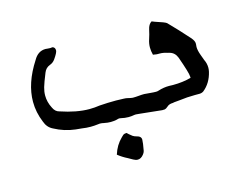

<svg xmlns="http://www.w3.org/2000/svg" viewBox="-79 -485 1009 787"><g transform="rotate(-15 425.0 -92.0)"><path d="M576.2 5.9 565.4 6.3Q561 6.3 473.1 -3.4L456.5 -4.9L448.7 -4.4Q437 -2 425.3 -2Q409.2 -2 393.1 -5.9L387.2 -6.8Q381.3 -6.8 375.5 -4.4Q362.3 -1.5 349.1 -1.5Q335.9 -1.5 322.8 -4.4H321.8Q313 -6.8 304.2 -6.8L295.4 -5.9Q279.8 -3.9 264.6 -3.9Q246.1 -3.9 228 -6.8L202.1 -9.3Q155.3 -14.6 112.8 -37.6Q89.8 -48.8 80.6 -75.2Q62.5 -118.7 62.5 -163.6Q62.5 -242.2 117.2 -326.7Q135.7 -359.9 168 -359.9Q171.9 -359.9 176.5 -359.1Q181.2 -358.4 188 -358.4Q192.4 -359.4 197.3 -359.4Q208.5 -356.4 208.5 -343.3Q208.5 -334 191.4 -309.6Q182.6 -296.9 168.5 -292Q150.4 -285.2 143.1 -266.6Q127.4 -228 122.3 -210.2Q117.2 -192.4 117.2 -175.8Q117.2 -147.9 130.9 -121.6Q139.6 -102.1 156.7 -98.1Q224.6 -75.2 278.3 -75.2Q300.3 -75.2 322.8 -78.6Q357.4 -81.1 392.1 -81.1Q400.9 -81.1 408.9 -80.6Q417 -80.1 425.8 -80.1Q434.6 -80.1 443.6 -77.6Q452.6 -75.2 461.9 -74.2Q474.6 -74.2 486.8 -75.4Q499 -76.7 510.7 -76.7Q524.4 -75.7 537.1 -74.5Q549.8 -73.2 561 -73.2Q566.9 -73.2 572.3 -75.2Q594.7 -82.5 618.2 -82.5L634.3 -82Q677.2 -82 711.9 -91.8L711.4 -98.6Q711.4 -112.3 686 -184.1Q677.2 -207 655.8 -212.9Q650.4 -213.9 646.5 -215.3Q630.9 -220.7 614.7 -220.7H606.4Q601.1 -220.7 594.2 -222.2L587.4 -223.1Q583 -239.7 583 -254.9Q583 -272 588.9 -289.1Q594.7 -306.2 599.1 -326.9Q603.5 -347.7 616.7 -356.4Q622.6 -355 627.4 -352.5Q671.9 -338.4 677.2 -333Q713.9 -295.9 757.3 -247.1Q769 -232.9 769 -223.1V-218.8L768.1 -207.5Q768.1 -192.9 775.9 -171.9L784.7 -147.9Q793 -131.3 793 -113.3Q793 -105 791 -96.2Q780.3 -50.3 747.1 -23.9Q739.3 -19 730 -19H710.9Q677.7 -19 645 -14.6L619.1 -12.2Q618.2 -11.2 616.7 -11.2Q609.4 -11.2 602.5 -9.5Q595.7 -7.8 588.9 -1.5Q582 4.9 576.2 5.9ZM416.5 176.3Q407.7 176.3 397.9 170.7Q388.2 165 378.4 159.7Q357.4 149.4 338.4 134.3Q350.1 96.2 377 70.3L385.7 62Q391.1 58.6 399.9 58.6Q405.3 64.5 420.4 76.2Q427.2 80.6 435.1 82.5Q455.1 86.9 455.1 101.6Q455.1 114.7 448.7 148.4Q446.8 155.8 441.4 162.1Q430.2 176.3 416.5 176.3Z"/></g></svg>

Font: Kurland
Style: Regular
Weight: 400
Designer: GGBot
Version: 0.22